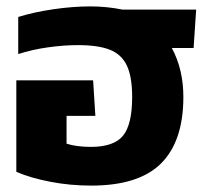

<svg xmlns="http://www.w3.org/2000/svg" viewBox="-20 -570 664 600"><path d="M31 -33V-319H271L278 -208H188V-121Q219 -111 264 -111Q336 -111 364.5 -146Q393 -181 393 -267Q393 -330 376.5 -365Q360 -400 323.5 -414.5Q287 -429 224 -429Q179 -429 129.5 -422Q80 -415 37 -401V-517Q85 -532 146 -541Q207 -550 263 -550Q313 -550 363 -540H593L585 -420H517Q553 -353 553 -267Q553 -129 483.5 -59.5Q414 10 265 10Q199 10 137 -2Q75 -14 31 -33Z"/></svg>

Font: Kanit SemiBold
Style: Regular
Weight: 600
Designer: Katatrad Team
Foundry: CadsonDemak
Version: Version 1.030